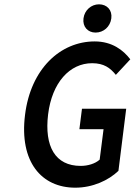

<svg xmlns="http://www.w3.org/2000/svg" viewBox="-20 -858 631 890"><path d="M96 -325C69 -108 172 12 329 12C410 12 483 -22 529 -66L565 -354H360L348 -259H460L442 -118C421 -99 387 -89 354 -89C236 -89 185 -179 203 -328C221 -475 303 -565 407 -565C462 -565 491 -543 517 -511L584 -583C552 -625 500 -666 419 -666C260 -666 122 -539 96 -325ZM423 -707C460 -707 491 -734 496 -773C501 -811 476 -838 439 -838C403 -838 372 -811 367 -773C362 -734 387 -707 423 -707Z"/></svg>

Font: Falling Sky
Style: CondObl
Weight: 400
Designer: Paul D. Hunt
Foundry: Adobe Systems Incorporated
Version: Version 1.02